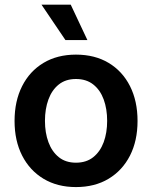

<svg xmlns="http://www.w3.org/2000/svg" viewBox="-20 -779 642 811"><path d="M300.8 11.2Q222.2 11.2 163.8 -23.9Q105.5 -59.1 73.5 -121.8Q41.5 -184.6 41.5 -268.1Q41.5 -352.1 73.5 -415.3Q105.5 -478.5 163.8 -513.4Q222.2 -548.3 300.8 -548.3Q380.4 -548.3 438.7 -513.4Q497.1 -478.5 529.1 -415.3Q561 -352.1 561 -268.1Q561 -184.6 529.1 -121.8Q497.1 -59.1 438.7 -23.9Q380.4 11.2 300.8 11.2ZM300.8 -91.8Q344.7 -91.8 374 -115.2Q403.3 -138.7 418 -178.5Q432.6 -218.3 432.6 -268.6Q432.6 -318.8 418 -358.9Q403.3 -398.9 374 -422.1Q344.7 -445.3 300.8 -445.3Q257.3 -445.3 228.3 -422.1Q199.2 -398.9 184.6 -358.9Q169.9 -318.8 169.9 -268.6Q169.9 -218.3 184.6 -178.5Q199.2 -138.7 228.3 -115.2Q257.3 -91.8 300.8 -91.8ZM256.3 -609.9 155.3 -759.3H278.8L349.1 -609.9Z"/></svg>

Font: Inter 17pt SemiBold
Style: Regular
Weight: 600
Version: Version 4.001;git-66647c0bb